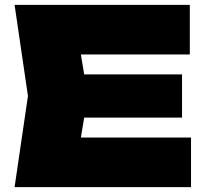

<svg xmlns="http://www.w3.org/2000/svg" viewBox="-20 -770 852 790"><path d="M729 -464V-286H164V-464ZM341 -375 295 -96 197 -204H766V0H40L95 -375L40 -750H761V-546H197L295 -654Z"/></svg>

Font: Unbounded Black
Style: Regular
Weight: 900
Designer: Luke Prowse, Jean-Baptiste Morizot, Fátima Lázaro, Florian Runge
Foundry: NaN
Version: Version 1.701;gftools[0.9.28.dev5+ged2979d]